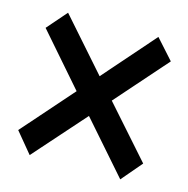

<svg xmlns="http://www.w3.org/2000/svg" viewBox="-88 -647 718 733"><g transform="rotate(15 271.0 -280.5)"><path d="M341 -281 520 -484 450 -562 272 -359 93 -562 25 -484 202 -281 25 -80 92 1 272 -202 450 1 519 -80Z"/></g></svg>

Font: Mint Spirit No2
Style: Bold
Weight: 700
Designer: HARENDAL Hirwen
Foundry: Arkandis Digital Foundry.
Version: Version 1.004;FFEdit